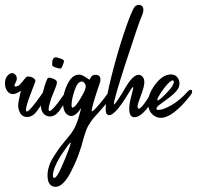

<svg xmlns="http://www.w3.org/2000/svg" viewBox="-21 -551 790 769"><path d="M62.5 -188Q45.4 -174.3 30.8 -174.3Q16.1 -174.3 7.6 -186.8Q-1 -199.2 -1 -216.3Q-1 -247.1 22 -257.3Q25.9 -258.3 27.3 -258.3Q34.7 -258.3 40.5 -251.7Q46.4 -245.1 46.4 -236.3Q46.4 -230 43 -223.6Q36.6 -210.9 36.6 -208Q36.6 -204.6 41 -204.6Q44.9 -204.6 50.3 -206.5Q57.1 -209 69.6 -224.9Q82 -240.7 83.5 -242.2Q85.9 -244.6 92.3 -244.6Q102.1 -244.6 111.6 -239Q121.1 -233.4 121.1 -226.1L120.6 -225.6Q117.2 -214.4 106.4 -187.3Q95.7 -160.2 92.3 -149.9Q83 -121.6 83 -111.3Q83 -104.5 86.9 -104.5Q98.1 -104.5 153.3 -183.6Q160.6 -192.9 165.5 -192.9Q170.4 -192.9 170.4 -186Q170.4 -177.2 163.6 -166.5Q161.1 -162.6 153.6 -148.2Q146 -133.8 140.4 -125Q134.8 -116.2 126.2 -105Q117.7 -93.8 107.9 -88.1Q98.1 -82.5 87.9 -82.5Q80.6 -82.5 76.7 -84Q64.9 -87.9 58.3 -101.1Q51.8 -114.3 51.8 -128.9Q51.8 -141.6 62.5 -188Z M235.4 -305.7Q235.4 -303.2 230 -289.1Q230 -289.1 223.6 -276.4Q223.6 -276.4 222.2 -276.4Q214.4 -276.4 201.2 -280.8Q188 -285.2 188 -291Q188 -300.3 188.5 -305.7Q189 -311 192.6 -316.2Q196.3 -321.3 202.6 -321.3Q204.6 -321.3 209.5 -320.3Q210.9 -319.8 223.1 -315.9Q235.4 -312 235.4 -305.7ZM163.1 -88.4Q142.6 -99.1 142.6 -131.8Q142.6 -155.8 158.2 -208.5Q168 -238.3 172.4 -239.7H175.8Q185.1 -239.7 196 -234.1Q207 -228.5 207 -221.7Q207 -211.9 196 -186.3Q185.1 -160.6 184.6 -158.7Q173.8 -124.5 173.8 -113.8Q173.8 -106.4 177.7 -106.4Q182.6 -106.4 193.4 -118.2Q204.1 -129.9 213.6 -142.8Q223.1 -155.8 233.4 -170.4Q243.7 -185.1 244.1 -186Q251.5 -195.3 255.9 -195.3Q260.7 -195.3 260.7 -188.5Q260.7 -179.7 253.9 -168.9Q250.5 -163.6 243.2 -149.9Q235.8 -136.2 230 -126.7Q224.1 -117.2 216.1 -106.4Q208 -95.7 198.5 -90.1Q189 -84.5 179.2 -84.5Q174.3 -84.5 167 -86.9Z M304.2 -118.7Q283.2 -86.4 264.2 -86.4Q255.4 -86.4 247.1 -93.3Q231.4 -105.5 231.4 -140.6Q231.4 -179.7 250 -215.8Q268.6 -252 294.9 -252Q306.2 -252 318.4 -244.1Q336.4 -231.9 336.9 -231.9Q337.4 -231.9 337.9 -232.7Q338.4 -233.4 339.4 -235.1Q340.3 -236.8 341.3 -238.3Q347.7 -251.5 360.4 -251.5Q364.3 -251.5 366.7 -251Q381.3 -248.5 381.3 -233.4Q381.3 -228 379.6 -221.4Q377.9 -214.8 374.8 -206.3Q371.6 -197.8 371.1 -196.3Q346.2 -121.6 346.2 -106V-104.5Q352.1 -104.5 374.8 -131.1Q397.5 -157.7 406.2 -170.9Q409.7 -176.3 417.2 -184.3Q424.8 -192.4 429.7 -192.4Q431.6 -192.4 433.6 -190.4Q434.6 -189.5 434.6 -186Q434.6 -178.2 423.6 -161.9Q412.6 -145.5 401.1 -131.8Q389.6 -118.2 374.3 -101.1Q358.9 -84 358.4 -83.5Q349.6 -73.7 342.8 -63.5Q335.9 -53.2 331.8 -45.9Q327.6 -38.6 323.5 -26.9Q319.3 -15.1 317.4 -9Q315.4 -2.9 311 12.5Q306.6 27.8 304.7 35.2L297.4 57.1Q291 76.2 283.7 93.3Q276.4 110.4 262.9 137.5Q249.5 164.6 233.4 180.9Q217.3 197.3 201.2 197.3Q194.8 197.3 188 194.3Q169.4 185.5 169.4 150.9Q169.4 142.1 169.9 138.2Q172.4 122.1 178 106.9Q183.6 91.8 196 73Q208.5 54.2 213.4 46.9Q218.3 39.6 237.5 15.9Q256.8 -7.8 257.8 -8.8Q266.6 -20 272.9 -30.3Q279.3 -40.5 284.2 -53.2Q289.1 -65.9 291.3 -72Q293.5 -78.1 298.1 -95.5Q302.7 -112.8 304.2 -118.7ZM311.5 -223.6Q308.6 -224.6 306.6 -224.6Q289.6 -224.6 277.6 -188.7Q265.6 -152.8 265.6 -130.9Q265.6 -120.1 270 -120.1Q279.3 -120.1 300.3 -154.8Q321.3 -189.5 322.3 -202.6V-205.6Q322.3 -216.3 311.5 -223.6ZM191.9 141.6Q190.9 148.4 190.9 150.9Q190.9 161.6 195.8 161.6Q202.6 161.6 212.4 144.5Q221.2 129.9 240.7 82.5Q260.3 35.2 262.2 21.5V21Q262.2 20 261.7 20Q260.3 20 256.1 24.9Q252 29.8 248.5 34.7L245.1 39.6Q198.7 103 191.9 141.6Z M590.3 -189.5Q593.8 -193.4 596.7 -193.4Q601.6 -193.4 601.6 -187Q601.6 -184.6 601.1 -183.1Q590.3 -142.1 564.2 -111.8Q538.1 -81.5 517.6 -81.5Q496.6 -81.5 496.6 -114.7Q496.6 -134.3 503.4 -160.2Q512.7 -195.8 512.7 -199.2Q512.7 -202.1 511.7 -202.1Q507.8 -202.1 495.1 -179.7Q441.4 -89.8 416.5 -89.8Q411.1 -89.8 406.7 -94.2Q402.3 -99.6 402.3 -115.2Q402.3 -154.3 426 -248Q449.7 -341.8 477.5 -424.1Q505.4 -506.3 518.1 -523.4Q523.9 -531.2 535.6 -531.2Q543 -531.2 548.1 -526.6Q553.2 -522 553.2 -512.2Q553.2 -499.5 545.4 -483.4Q537.1 -466.3 486.1 -310.1Q435.1 -153.8 435.1 -133.8Q435.1 -133.3 435.1 -132.8L435.5 -132.3Q440.4 -134.8 454.6 -156.5Q468.8 -178.2 477.1 -192.9Q510.3 -251.5 534.2 -251.5Q543.5 -251.5 550.8 -242.7Q557.1 -234.9 557.1 -221.7Q557.1 -204.6 543.5 -168.9Q529.8 -133.3 529.8 -124.5Q529.8 -119.1 532.7 -116.2Q533.2 -115.7 535.2 -115.7Q543 -115.7 562 -143.1Q581.1 -170.4 590.3 -189.5Z M731.4 -185.1Q737.3 -191.4 742.2 -191.4Q748.5 -191.4 748.5 -184.6Q748.5 -177.7 741.7 -168.9Q670.9 -79.1 623 -79.1Q611.8 -79.1 602.1 -84Q571.8 -99.6 571.8 -140.1Q571.8 -157.7 578.6 -174.3Q590.3 -203.6 614 -228.3Q637.7 -252.9 664.6 -252.9Q679.2 -252.9 688.5 -242.2Q697.8 -231.4 697.8 -216.8Q697.8 -205.6 691.9 -195.3Q680.2 -176.8 649.2 -154.5Q618.2 -132.3 613.8 -128.4Q605.5 -120.6 605.5 -115.7Q605.5 -110.8 614.3 -110.8Q632.3 -110.8 665.8 -129.9Q699.2 -148.9 731.4 -185.1ZM622.1 -177.7Q608.9 -157.2 608.9 -150.9Q608.9 -148.9 610.4 -148.9Q617.2 -148.9 641.8 -174.1Q666.5 -199.2 672.4 -212.4Q675.3 -218.3 675.3 -222.7Q675.3 -229 670.4 -229Q666.5 -229 659.2 -223.1Q644 -210.4 622.1 -177.7Z"/></svg>

Font: Sintesa 2
Style: 2
Weight: 400
Version: Version 001.000